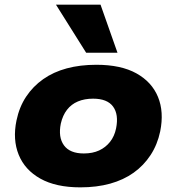

<svg xmlns="http://www.w3.org/2000/svg" viewBox="-20 -796 762 827"><path d="M326 11Q221 11 154 -26.5Q87 -64 60.5 -129.5Q34 -195 51 -277Q63 -335 92.5 -379.5Q122 -424 166 -455Q210 -486 267.5 -501.5Q325 -517 395 -517Q501 -517 567.5 -480Q634 -443 660.5 -378.5Q687 -314 670 -230Q658 -173 628.5 -128Q599 -83 555.5 -52Q512 -21 454.5 -5Q397 11 326 11ZM341 -135Q379 -135 407 -148Q435 -161 454 -185Q473 -209 480 -243Q492 -303 467 -337Q442 -371 381 -371Q344 -371 315.5 -359Q287 -347 268.5 -323Q250 -299 242 -264Q230 -205 255.5 -170Q281 -135 341 -135ZM351 -569 221 -776H413L486 -569Z"/></svg>

Font: Nunito Sans 7pt SemiExpanded Black
Style: Italic
Weight: 900
Width: 6
Italic angle: -9°
Designer: Vernon Adams
Foundry: Vernon Adams
Version: Version 3.101;gftools[0.9.27]